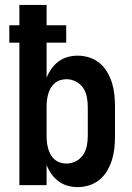

<svg xmlns="http://www.w3.org/2000/svg" viewBox="-20 -755 540 783"><path d="M297 8Q276 8 256 2.5Q236 -3 219 -15.5Q202 -28 190 -45Q178 -62 170 -82V0H59V-581H18V-652H59V-735H170V-652H250V-581H170V-438Q178 -458 190 -475Q202 -492 219 -504.5Q236 -517 256 -522.5Q276 -528 297 -528Q321 -528 344.5 -520.5Q368 -513 386.5 -497.5Q405 -482 417.5 -460.5Q430 -439 437 -416Q444 -393 446.5 -368.5Q449 -344 449 -320V-200Q449 -176 446.5 -151.5Q444 -127 437 -104Q430 -81 417.5 -59.5Q405 -38 386.5 -22.5Q368 -7 344.5 0.5Q321 8 297 8ZM251 -88Q271 -88 289.5 -97.5Q308 -107 319 -123.5Q330 -140 334 -160Q338 -180 338 -200V-320Q338 -340 334 -360Q330 -380 319 -396.5Q308 -413 289.5 -422.5Q271 -432 251 -432Q238 -432 225.5 -428Q213 -424 203 -415.5Q193 -407 186.5 -395.5Q180 -384 176.5 -371.5Q173 -359 171.5 -346Q170 -333 170 -320V-200Q170 -187 171.5 -174Q173 -161 176.5 -148.5Q180 -136 186.5 -124.5Q193 -113 203 -104.5Q213 -96 225.5 -92Q238 -88 251 -88Z"/></svg>

Font: Zed Mono
Style: Bold
Weight: 700
Monospace: yes
Designer: Belleve Invis
Foundry: Belleve Invis
Version: Version 1.0.0; ttfautohint (v1.8.4)